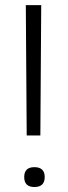

<svg xmlns="http://www.w3.org/2000/svg" viewBox="-20 -731 266 755"><path d="M142.1 -710.9 138.7 -198.2H85L81.5 -710.9ZM115.2 -73.7Q155.8 -73.7 155.8 -34.7Q155.8 4.4 115.2 4.4Q75.2 4.4 75.2 -34.7Q75.2 -73.7 115.2 -73.7Z"/></svg>

Font: Mardoto Light
Style: Regular
Weight: 400
Designer: Christian Robertson, Vahan Hovhannisyan
Foundry: Google
Version: Version 1.000